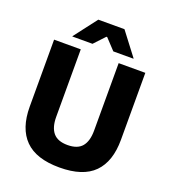

<svg xmlns="http://www.w3.org/2000/svg" viewBox="-150 -936 943 1062"><g transform="rotate(20 321.5 -405.0)"><path d="M321.5 15.5Q184.5 15.5 118.8 -50.8Q53 -117 53 -245V-639H210V-242Q210 -180 236.8 -148.2Q263.5 -116.5 321.5 -116.5Q380 -116.5 406.5 -148.2Q433 -180 433 -242V-639H590V-245Q590 -117 524.8 -50.8Q459.5 15.5 321.5 15.5ZM142 -692 245 -826.5H399L501.5 -692V-690H383L324 -753H319.5L260.5 -690H142Z"/></g></svg>

Font: Anek Devanagari
Style: Bold
Weight: 700
Designer: Kailash Malviya (Devanagari) & Yesha Goshar (Latin)
Foundry: Ek Type
Version: Version 1.003